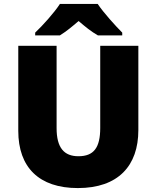

<svg xmlns="http://www.w3.org/2000/svg" viewBox="-20 -947 797 977"><path d="M477 -927H285C255 -881 197 -817 159 -781V-767H285C320 -789 345 -810 380 -840C415 -810 443 -787 478 -767H602V-781C568 -815 508 -881 477 -927ZM684 -714H490V-296C490 -195 457 -152 379 -152C306 -152 268 -195 268 -295V-714H73V-281C73 -95 179 10 376 10C582 10 684 -104 684 -285Z"/></svg>

Font: Noto Sans UI Black
Style: Regular
Weight: 900
Designer: Monotype Design Team
Foundry: Monotype Imaging Inc.
Version: Version 1.901